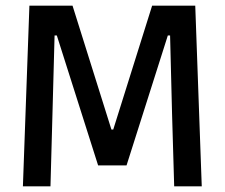

<svg xmlns="http://www.w3.org/2000/svg" viewBox="-20 -659 794 679"><path d="M61 0 84 -639H236.5L374 -201H380.5L518 -639H670.5L693.5 0H596L588.5 -255.5L581.5 -533.5H573.5L427.5 -74H327L181 -533.5H173L165.5 -255L158.5 0Z"/></svg>

Font: Anek Gurmukhi Medium Medium
Style: Regular
Weight: 500
Version: Version 1.003